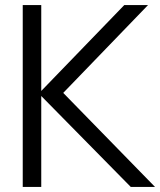

<svg xmlns="http://www.w3.org/2000/svg" viewBox="-20 -740 634 760"><path d="M70 0V-720H143.3V-380L472 -720H566L230.3 -372.3L593.7 0H497.7L143.3 -360V0Z"/></svg>

Font: Manrope ExtraLight
Style: Regular
Weight: 200
Designer: Mikhail Sharanda
Foundry: Mikhail Sharanda
Version: Version 4.505